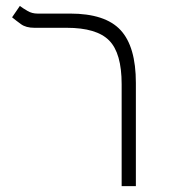

<svg xmlns="http://www.w3.org/2000/svg" viewBox="-20 -632 626 652"><path d="M441.4 -350.6V0H393.1V-346.2Q393.1 -451.7 350.6 -494.6Q308.1 -537.6 206.5 -537.6H96.7Q68.4 -537.6 51.5 -549.8Q34.7 -562 21 -573.2L47.4 -611.8Q58.6 -603.5 73.7 -594.7Q88.9 -585.9 106.9 -585.9H217.8Q337.4 -585.9 389.4 -529.8Q441.4 -473.6 441.4 -350.6Z"/></svg>

Font: Cascadia Mono NF ExtraLight
Style: Regular
Weight: 200
Monospace: yes
Designer: Aaron Bell
Foundry: Saja Typeworks
Version: Version 2404.023; ttfautohint (v1.8.4)